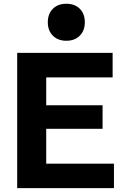

<svg xmlns="http://www.w3.org/2000/svg" viewBox="-20 -978 645 998"><path d="M69.3 0V-703.1H565.4V-575.7H220.2V-430.7H513.2V-308.6H220.2V-127.4H572.3V0ZM324.7 -766.1Q281.2 -766.1 254.9 -792.5Q228.5 -818.8 228.5 -862.3Q228.5 -906.2 254.9 -932.4Q281.2 -958.5 324.7 -958.5Q368.7 -958.5 394.8 -932.4Q420.9 -906.2 420.9 -862.3Q420.9 -818.8 394.8 -792.5Q368.7 -766.1 324.7 -766.1Z"/></svg>

Font: Schibsted Grotesk
Style: Bold
Weight: 700
Designer: Bakken & Baeck AS, Henrik Kongsvoll
Foundry: Schibsted ASA
Version: Version 1.100;gftools[0.9.25]